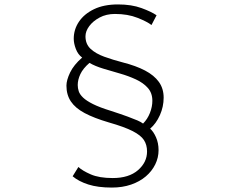

<svg xmlns="http://www.w3.org/2000/svg" viewBox="-20 -791 1040 867"><path d="M664 -678Q645 -693 601 -710.5Q557 -728 499 -728Q460 -728 430 -712Q400 -696 383 -673Q366 -650 366 -627Q366 -592 389 -570.5Q412 -549 450.5 -535Q489 -521 535 -509Q594 -494 635 -472.5Q676 -451 697.5 -421Q719 -391 719 -350Q719 -309 702 -271Q685 -233 658 -210Q673 -197 684.5 -171Q696 -145 696 -113Q696 -79 681 -48.5Q666 -18 638.5 5.5Q611 29 572 42.5Q533 56 485 56Q422 56 378.5 42Q335 28 308 5L334 -37Q352 -20 390 -3.5Q428 13 489 13Q562 13 603 -22.5Q644 -58 644 -107Q644 -137 630 -158.5Q616 -180 579 -199Q542 -218 472 -238Q404 -258 362 -280.5Q320 -303 300 -333Q280 -363 280 -404Q280 -429 296.5 -463.5Q313 -498 351 -531Q332 -545 322.5 -570Q313 -595 313 -616Q313 -658 336.5 -693Q360 -728 404.5 -749.5Q449 -771 513 -771Q574 -771 619 -754.5Q664 -738 687 -722ZM331 -407Q331 -393 335.5 -379Q340 -365 355 -350.5Q370 -336 400 -321Q430 -306 482 -290Q528 -275 556.5 -264.5Q585 -254 601 -247Q617 -240 626 -233Q646 -253 657 -281Q668 -309 668 -336Q668 -371 647.5 -394Q627 -417 593.5 -432.5Q560 -448 521.5 -459Q483 -470 446.5 -481Q410 -492 384 -507Q355 -482 343 -456.5Q331 -431 331 -407Z"/></svg>

Font: Noto Sans SC Thin Light
Style: Regular
Weight: 300
Version: Version 2.004-H2;hotconv 1.0.118;makeotfexe 2.5.65603